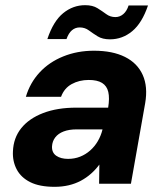

<svg xmlns="http://www.w3.org/2000/svg" viewBox="-20 -710 636 742"><path d="M191 12Q133 12 97 -6Q61 -24 44.5 -55.5Q28 -87 30 -125Q32 -177 62 -214.5Q92 -252 146.5 -273Q201 -294 275 -294H398Q404 -331 398.5 -354.5Q393 -378 374.5 -389.5Q356 -401 323 -401Q286 -401 257 -385Q228 -369 216 -336H80Q96 -390 133 -430Q170 -470 224.5 -492Q279 -514 343 -514Q415 -514 463 -490Q511 -466 531.5 -420.5Q552 -375 541 -311L486 0H363L364 -74Q350 -55 332 -39Q314 -23 292.5 -11.5Q271 0 245.5 6Q220 12 191 12ZM243 -96Q268 -96 289.5 -104.5Q311 -113 328.5 -128.5Q346 -144 358 -164.5Q370 -185 376 -209V-210H276Q247 -210 226 -202Q205 -194 193.5 -179Q182 -164 181 -144Q180 -120 197.5 -108Q215 -96 243 -96ZM163 -559Q186 -628 224 -659Q262 -690 309 -690Q338 -690 356.5 -678.5Q375 -667 390.5 -655.5Q406 -644 426 -644Q443 -644 456.5 -655.5Q470 -667 477 -689H552Q529 -621 491 -589.5Q453 -558 405 -558Q376 -558 357.5 -569.5Q339 -581 323.5 -592.5Q308 -604 288 -604Q271 -604 258 -593Q245 -582 237 -559Z"/></svg>

Font: DM Sans 16pt ExtraBold
Style: Italic
Weight: 800
Italic angle: -10°
Version: Version 4.004;gftools[0.9.30]